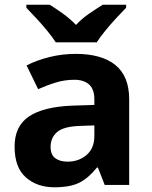

<svg xmlns="http://www.w3.org/2000/svg" viewBox="-20 -786 644 816"><path d="M302 -557Q412 -557 470.5 -509.5Q529 -462 529 -364V0H425L396 -74H392Q357 -30 318 -10Q279 10 211 10Q138 10 90 -32Q42 -74 42 -163Q42 -250 103 -291Q164 -332 286 -337L381 -340V-364Q381 -407 358.5 -427Q336 -447 296 -447Q256 -447 218 -435.5Q180 -424 142 -407L93 -508Q136 -530 190 -543.5Q244 -557 302 -557ZM381 -253 323 -251Q251 -249 223 -225Q195 -201 195 -162Q195 -128 215 -113.5Q235 -99 267 -99Q315 -99 348 -127.5Q381 -156 381 -208ZM217 -606Q203 -628 180.5 -655.5Q158 -683 134 -708.5Q110 -734 92 -753V-766H191Q217 -750 247 -728.5Q277 -707 303 -680Q328 -707 359.5 -728.5Q391 -750 417 -766H516V-753Q498 -735 474 -709Q450 -683 427.5 -655.5Q405 -628 391 -606Z"/></svg>

Font: Noto Sans
Style: Bold
Weight: 700
Designer: Monotype Design Team
Foundry: Monotype Imaging Inc.
Version: Version 2.000;GOOG;noto-source:20170915:90ef993387c0; ttfaut